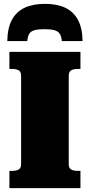

<svg xmlns="http://www.w3.org/2000/svg" viewBox="-20 -980 468 1000"><path d="M214 -960Q151 -960 108 -939.5Q65 -919 42 -876.5Q19 -834 18 -766H122Q124 -790 132 -803.5Q140 -817 159 -822.5Q178 -828 211 -828Q245 -828 264 -822.5Q283 -817 291.5 -803.5Q300 -790 302 -766H410Q409 -834 386 -876.5Q363 -919 320 -939.5Q277 -960 214 -960ZM90 -126V-585Q90 -607 77 -614Q64 -621 44 -621H29V-710H399V-621H384Q364 -621 351 -614Q338 -607 338 -585V-126Q338 -104 351 -97Q364 -90 384 -90H399V0H29V-90H44Q64 -90 77 -97Q90 -104 90 -126Z"/></svg>

Font: Roboto Serif Black
Style: Regular
Weight: 900
Designer: Greg Gazdowicz
Foundry: Commercial Type
Version: Version 1.008